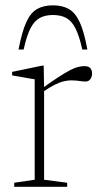

<svg xmlns="http://www.w3.org/2000/svg" viewBox="-20 -716 390 736"><path d="M304 -462.5Q319.5 -462.5 326.2 -454.8Q333 -447 333 -434Q333 -421.5 326.2 -412.5Q319.5 -403.5 308 -403.5Q299 -403.5 290.8 -404.8Q282.5 -406 273.5 -407Q264.5 -408 253 -408Q240 -408 224.2 -404.2Q208.5 -400.5 189 -390.8Q169.5 -381 143.5 -363L134.5 -372Q176 -402.5 204 -420.5Q232 -438.5 250.2 -447.8Q268.5 -457 281 -459.8Q293.5 -462.5 304 -462.5ZM149 -383.5V-27L237.5 -15.5V0H34.5V-15.5L113 -27V-412Q106.5 -413 93.2 -415.2Q80 -417.5 62.5 -420.8Q45 -424 26.5 -427V-440.5L142 -464.5H147.5ZM183 -658.5Q153 -658.5 132 -647Q111 -635.5 96.5 -606.8Q82 -578 70.5 -526H51Q64 -594 80.5 -630.5Q97 -667 121.8 -681.2Q146.5 -695.5 183 -695.5Q219.5 -695.5 244.2 -681.2Q269 -667 285.8 -630.5Q302.5 -594 315 -526H295.5Q284 -578 269.5 -606.8Q255 -635.5 234.2 -647Q213.5 -658.5 183 -658.5Z"/></svg>

Font: Newsreader ExtraLight
Style: Regular
Weight: 250
Designer: Hugues Gentile
Foundry: Production Type
Version: Version 1.003